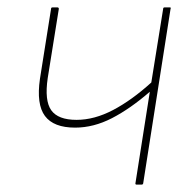

<svg xmlns="http://www.w3.org/2000/svg" viewBox="-20 -499 523 519"><path d="M349 0Q346 0 346 -3L385 -251Q332 -205 282.5 -179.5Q233 -154 183 -154Q125 -154 101.5 -185.5Q78 -217 88 -286L118 -475Q118 -479 122 -479H135Q139 -479 139 -475L109 -288Q100 -227 118.5 -201Q137 -175 187 -175Q235 -175 285.5 -201.5Q336 -228 389 -276L421 -475Q421 -479 425 -479H439Q443 -479 441 -475L367 -3Q366 0 363 0Z"/></svg>

Font: Sofia Sans Semi Condensed Thin
Style: Italic
Weight: 250
Italic angle: -9°
Version: Version 4.100